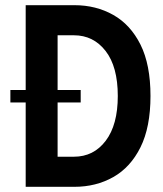

<svg xmlns="http://www.w3.org/2000/svg" viewBox="-20 -720 627 740"><path d="M291 -325V-373H202V-584H265Q340 -584 387 -523.5Q434 -463 434 -350Q434 -239 387.5 -177.5Q341 -116 265 -116H202V-325ZM20 -325H79V0H267Q350 0 416.5 -37.5Q483 -75 521.5 -152.5Q560 -230 560 -350Q560 -471 521.5 -548Q483 -625 416.5 -662.5Q350 -700 267 -700H79V-373H20Z"/></svg>

Font: Phudu Medium
Style: Regular
Weight: 500
Version: Version 1.005;gftools[0.9.23]